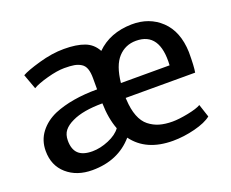

<svg xmlns="http://www.w3.org/2000/svg" viewBox="-97 -723 1069 889"><g transform="rotate(-20 437.5 -278.5)"><path d="M46.9 -149.4Q46.9 -201.2 76.4 -240Q106 -278.8 155.3 -300.3Q242.2 -336.4 368.2 -336.4V-391.6Q368.2 -419.9 361.8 -438Q355.5 -456.1 340.6 -465.3Q325.7 -474.6 307.1 -477.8Q288.6 -481 258.8 -481Q223.6 -481 173.6 -467.3Q123.5 -453.6 100.6 -439.5L73.7 -513.2Q97.7 -527.3 163.1 -546.1Q228.5 -564.9 287.1 -564.9Q348.6 -564.9 387.9 -550Q427.2 -535.2 447.3 -497.1Q513.2 -562.5 620.1 -564.5Q707.5 -565.9 765.4 -511Q823.2 -456.1 826.7 -353.5Q826.7 -281.2 821.3 -253.9H479Q479 -252.4 479.2 -249.8Q479.5 -247.1 479.5 -245.6Q481.9 -197.3 495.1 -163.3Q508.3 -129.4 531.5 -111.1Q554.7 -92.8 582.5 -84.7Q610.4 -76.7 646.5 -76.7Q677.2 -76.7 722.9 -85.7Q768.6 -94.7 788.1 -106.4L809.1 -42.5Q782.2 -20.5 726.6 -6.3Q670.9 7.8 617.7 7.8Q486.3 7.8 422.9 -78.6Q348.1 7.8 220.7 7.8Q144.5 7.8 95.7 -34.9Q46.9 -77.6 46.9 -149.4ZM613.8 -486.3Q561 -486.3 525.9 -448.2Q490.7 -410.2 481.9 -326.2H721.7Q731.4 -486.3 613.8 -486.3ZM392.1 -136.2Q370.6 -192.4 369.1 -267.1Q273.4 -267.1 218.8 -240.7Q189.5 -227.1 174.6 -208.3Q159.7 -189.5 159.7 -159.2Q159.7 -116.7 181.6 -95.5Q203.6 -74.2 250.5 -74.2Q289.6 -74.2 331.3 -91.8Q373 -109.4 392.1 -136.2Z"/></g></svg>

Font: HaufeMerriweatherSans
Style: Regular
Weight: 400
Designer: Eben Sorkin ( eben@eyebytes.com )
Foundry: Eben Sorkin
Version: Version 1.56